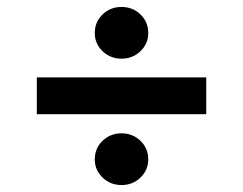

<svg xmlns="http://www.w3.org/2000/svg" viewBox="-20 -634 700 553"><path d="M574 -305H86V-411H574ZM330 -465Q298 -465 275.5 -486.5Q253 -508 253 -539Q253 -571 275.5 -592.5Q298 -614 330 -614Q362 -614 384.5 -592.5Q407 -571 407 -539Q407 -508 384.5 -486.5Q362 -465 330 -465ZM330 -101Q298 -101 275.5 -122.5Q253 -144 253 -175Q253 -207 275.5 -228.5Q298 -250 330 -250Q362 -250 384.5 -228.5Q407 -207 407 -175Q407 -144 384.5 -122.5Q362 -101 330 -101Z"/></svg>

Font: Wix Madefor Display
Style: Bold
Weight: 700
Designer: Dalton Maag Ltd
Foundry: Dalton Maag Ltd
Version: Version 3.100